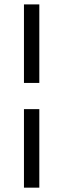

<svg xmlns="http://www.w3.org/2000/svg" viewBox="-20 -780 290 880"><path d="M160.2 -399.9H89.8V-759.8H160.2ZM89.8 -279.8H160.2V80.1H89.8Z"/></svg>

Font: Margherita
Style: Regular
Weight: 400
Designer: James Puckett
Foundry: Dunwich Type Founders
Version: Version 1.008;hotconv 1.0.109;makeotfexe 2.5.65596